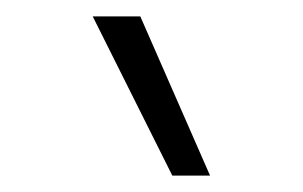

<svg xmlns="http://www.w3.org/2000/svg" viewBox="-20 -810 369 234"><path d="M190 -596 93 -790H151L236 -596Z"/></svg>

Font: Georama Condensed Light
Style: Regular
Weight: 300
Width: 3
Designer: Jean-Baptiste Levee
Foundry: Production Type
Version: Version 1.000